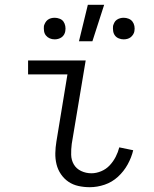

<svg xmlns="http://www.w3.org/2000/svg" viewBox="-20 -772 640 800"><path d="M354 8Q330 8 307 3Q284 -2 265.5 -14.5Q247 -27 234 -46Q221 -65 215.5 -87.5Q210 -110 210.5 -134Q211 -158 215 -182L261 -462H97V-520H337L279 -173Q276 -150 276.5 -127.5Q277 -105 287.5 -87Q298 -69 318 -59.5Q338 -50 361 -50Q381 -50 401.5 -58.5Q422 -67 437 -83Q452 -99 462 -118.5Q472 -138 477 -158L535 -146Q528 -116 512 -87Q496 -58 471.5 -35.5Q447 -13 416 -2.5Q385 8 354 8ZM495 -608Q485 -608 475 -612Q465 -616 459 -624Q453 -632 451.5 -642.5Q450 -653 451 -664Q453 -671 456.5 -678Q460 -685 466.5 -689.5Q473 -694 480.5 -696Q488 -698 495 -698Q506 -698 516 -694Q526 -690 532 -682Q538 -674 540 -663.5Q542 -653 540 -642Q539 -635 534.5 -628Q530 -621 524 -616.5Q518 -612 510.5 -610Q503 -608 495 -608ZM208 -608Q197 -608 187.5 -612Q178 -616 171.5 -624Q165 -632 163.5 -642.5Q162 -653 163 -664Q165 -671 169 -678Q173 -685 179 -689.5Q185 -694 192.5 -696Q200 -698 208 -698Q218 -698 228.5 -694Q239 -690 244.5 -682Q250 -674 252 -663.5Q254 -653 252 -642Q251 -635 247 -628Q243 -621 236.5 -616.5Q230 -612 222.5 -610Q215 -608 208 -608ZM309 -600 346 -752H414L365 -600Z"/></svg>

Font: Iosevka Light Extended
Style: Italic
Weight: 300
Width: 7
Italic angle: -9°
Monospace: yes
Designer: Belleve Invis
Foundry: Belleve Invis
Version: Version 32.5.0; ttfautohint (v1.8.4)